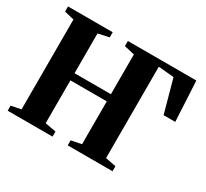

<svg xmlns="http://www.w3.org/2000/svg" viewBox="-148 -964 1268 1184"><g transform="rotate(30 486.0 -371.5)"><path d="M23 0V-36L93 -50V-690L24 -706.5V-743H342V-706.5L264.5 -689.5V-406.5H523.5V-689.5L450 -706.5V-743H937.5L952.5 -457H869.5L805 -691L694.5 -701V-50.5L769.5 -36V0H450.5V-36L523.5 -50.5V-355.5H264.5V-50.5L342.5 -36V0Z"/></g></svg>

Font: Merriweather 96pt ExtraBold
Style: Regular
Weight: 800
Version: Version 2.100